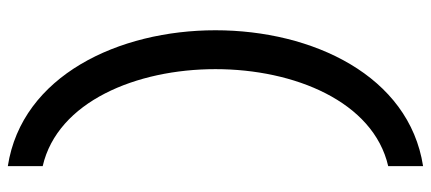

<svg xmlns="http://www.w3.org/2000/svg" viewBox="-318 -558 1076 479"><g transform="rotate(90 219.5 -318.0)"><path d="M394 113C233 76 152 -121 152 -318C152 -515 233 -712 394 -749V-836C168 -801 55 -560 55 -318C55 -77 168 165 394 200Z"/></g></svg>

Font: Be Vietnam Pro
Style: Regular
Weight: 400
Designer: Lam Bao, Tony Le, Vietanh Nguyen
Foundry: Yellow Type Foundry
Version: Version 1.002